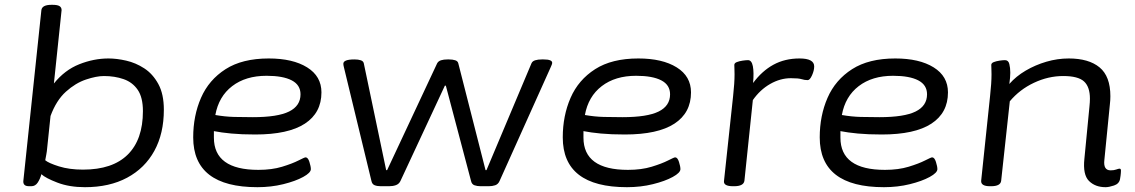

<svg xmlns="http://www.w3.org/2000/svg" viewBox="-20 -772 4718 798"><path d="M333 6Q268 6 218.5 -13Q169 -32 152 -48Q147 -29 137 -13.5Q127 2 110 2H102Q87 2 81.5 -4Q76 -10 77 -20L152 -730Q155 -752 194 -752H198Q219 -752 227.5 -746.5Q236 -741 236 -730L204 -425Q249 -481 309.5 -505Q370 -529 431 -529Q465 -529 504.5 -520Q544 -511 579.5 -488Q615 -465 638 -423Q661 -381 661 -316Q661 -217 621.5 -145Q582 -73 508.5 -33.5Q435 6 333 6ZM325 -67Q448 -67 511 -129.5Q574 -192 574 -310Q574 -367 552.5 -398.5Q531 -430 494 -443Q457 -456 412 -456Q381 -456 337.5 -441.5Q294 -427 254 -391Q214 -355 190 -290L176 -156Q175 -143 172.5 -130Q170 -117 168 -106Q182 -94 225 -80.5Q268 -67 325 -67Z M1050 6Q783 6 783 -201Q783 -291 815.5 -365.5Q848 -440 917.5 -484.5Q987 -529 1097 -529Q1197 -529 1256.5 -492Q1316 -455 1316 -388Q1316 -303 1247 -258Q1178 -213 1041 -213Q984 -213 941.5 -217Q899 -221 869 -227Q869 -221 869 -214.5Q869 -208 869 -200Q869 -66 1054 -66Q1110 -66 1152.5 -79Q1195 -92 1220.5 -105Q1246 -118 1250 -118Q1260 -118 1266 -99Q1272 -80 1272 -69Q1272 -54 1240 -36.5Q1208 -19 1157.5 -6.5Q1107 6 1050 6ZM1031 -285Q1134 -285 1181.5 -308.5Q1229 -332 1229 -380Q1229 -419 1192.5 -438Q1156 -457 1088 -457Q1001 -457 945 -414Q889 -371 875 -294Q915 -287 953 -286Q991 -285 1031 -285Z M1563 2Q1548 2 1537.5 -2Q1527 -6 1524 -19L1409 -494Q1407 -502 1407 -507Q1407 -525 1453 -525H1454Q1469 -525 1479.5 -521.5Q1490 -518 1492 -509L1585 -65H1589L1797 -509Q1802 -518 1813 -521.5Q1824 -525 1840 -525H1846Q1861 -525 1872 -521.5Q1883 -518 1885 -508L1998 -65H2002L2189 -509Q2193 -518 2204.5 -521.5Q2216 -525 2232 -525H2239Q2275 -525 2275 -511Q2275 -507 2273 -502.5Q2271 -498 2269 -493L2056 -19Q2050 -6 2038 -2Q2026 2 2011 2H1978Q1963 2 1952 -2Q1941 -6 1938 -19L1833 -416H1829L1644 -19Q1638 -7 1625.5 -2.5Q1613 2 1597 2Z M2586 6Q2319 6 2319 -201Q2319 -291 2351.5 -365.5Q2384 -440 2453.5 -484.5Q2523 -529 2633 -529Q2733 -529 2792.5 -492Q2852 -455 2852 -388Q2852 -303 2783 -258Q2714 -213 2577 -213Q2520 -213 2477.5 -217Q2435 -221 2405 -227Q2405 -221 2405 -214.5Q2405 -208 2405 -200Q2405 -66 2590 -66Q2646 -66 2688.5 -79Q2731 -92 2756.5 -105Q2782 -118 2786 -118Q2796 -118 2802 -99Q2808 -80 2808 -69Q2808 -54 2776 -36.5Q2744 -19 2693.5 -6.5Q2643 6 2586 6ZM2567 -285Q2670 -285 2717.5 -308.5Q2765 -332 2765 -380Q2765 -419 2728.5 -438Q2692 -457 2624 -457Q2537 -457 2481 -414Q2425 -371 2411 -294Q2451 -287 2489 -286Q2527 -285 2567 -285Z M3027 2Q2987 2 2989 -19L3027 -373Q3033 -427 3033 -463Q3033 -477 3032.5 -486Q3032 -495 3032 -502Q3032 -510 3042.5 -514Q3053 -518 3066.5 -520Q3080 -522 3089 -522Q3104 -522 3109 -497Q3114 -472 3110 -427Q3147 -477 3194.5 -503Q3242 -529 3303 -529Q3364 -529 3364 -496Q3364 -479 3355 -459Q3346 -439 3337 -439Q3324 -439 3311.5 -443Q3299 -447 3267 -447Q3223 -447 3181 -423Q3139 -399 3109 -356L3074 -21Q3071 2 3031 2Z M3654 6Q3387 6 3387 -201Q3387 -291 3419.5 -365.5Q3452 -440 3521.5 -484.5Q3591 -529 3701 -529Q3801 -529 3860.5 -492Q3920 -455 3920 -388Q3920 -303 3851 -258Q3782 -213 3645 -213Q3588 -213 3545.5 -217Q3503 -221 3473 -227Q3473 -221 3473 -214.5Q3473 -208 3473 -200Q3473 -66 3658 -66Q3714 -66 3756.5 -79Q3799 -92 3824.5 -105Q3850 -118 3854 -118Q3864 -118 3870 -99Q3876 -80 3876 -69Q3876 -54 3844 -36.5Q3812 -19 3761.5 -6.5Q3711 6 3654 6ZM3635 -285Q3738 -285 3785.5 -308.5Q3833 -332 3833 -380Q3833 -419 3796.5 -438Q3760 -457 3692 -457Q3605 -457 3549 -414Q3493 -371 3479 -294Q3519 -287 3557 -286Q3595 -285 3635 -285Z M4575 6Q4532 6 4506 -20Q4480 -46 4487 -112L4508 -329Q4509 -338 4509.5 -346.5Q4510 -355 4510 -362Q4510 -411 4485.5 -433.5Q4461 -456 4399 -456Q4337 -456 4277.5 -428Q4218 -400 4177 -351L4141 -20Q4138 2 4099 2H4095Q4056 2 4058 -21L4095 -373Q4101 -427 4101 -463Q4101 -477 4100.5 -486Q4100 -495 4100 -502Q4100 -510 4110.5 -514Q4121 -518 4134.5 -520Q4148 -522 4157 -522Q4171 -522 4175 -506Q4179 -490 4179 -470Q4179 -450 4175 -423Q4203 -455 4243 -478.5Q4283 -502 4329 -515.5Q4375 -529 4422 -529Q4505 -529 4550 -492Q4595 -455 4595 -372Q4595 -364 4594.5 -355.5Q4594 -347 4593 -339L4570 -107Q4565 -64 4596 -64Q4610 -64 4619.5 -67.5Q4629 -71 4633 -71Q4639 -71 4639 -63Q4639 -62 4638.5 -53Q4638 -44 4635 -27Q4631 -8 4610 -1Q4589 6 4575 6Z"/></svg>

Font: Asap Expanded Expanded Regular
Style: Italic
Weight: 400
Width: 7
Italic angle: -6°
Designer: Pablo Cosgaya
Foundry: Omnibus-Type
Version: Version 3.001; ttfautohint (v1.8.4.7-5d5b)